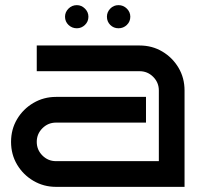

<svg xmlns="http://www.w3.org/2000/svg" viewBox="-20 -727 806 747"><path d="M698 0H198Q150 0 110 -23.5Q70 -47 46.5 -86.5Q23 -126 23 -175Q23 -224 46.5 -263.5Q70 -303 110 -326.5Q150 -350 198 -350H548V-250H198Q167 -250 145 -228Q123 -206 123 -175Q123 -144 145 -122Q167 -100 198 -100H598V-375Q598 -406 576 -428Q554 -450 523 -450H123V-550H523Q572 -550 611.5 -526.5Q651 -503 674.5 -463.5Q698 -424 698 -375ZM324 -662Q324 -643 310.5 -630Q297 -617 279 -617Q260 -617 246.5 -630Q233 -643 233 -662Q233 -680 246.5 -693.5Q260 -707 279 -707Q297 -707 310.5 -693.5Q324 -680 324 -662ZM487 -662Q487 -643 473.5 -630Q460 -617 441 -617Q422 -617 409 -630Q396 -643 396 -662Q396 -680 409 -693.5Q422 -707 441 -707Q460 -707 473.5 -693.5Q487 -680 487 -662Z"/></svg>

Font: Bruno Ace
Style: Regular
Weight: 400
Version: Version 1.100; ttfautohint (v1.8.4.7-5d5b);gftools[0.9.27]